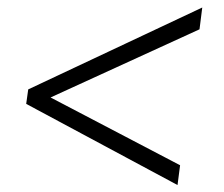

<svg xmlns="http://www.w3.org/2000/svg" viewBox="-20 -552 610 524"><path d="M57 -308 532 -531.5 524.5 -472 118 -286 471.5 -101 464.5 -47 51.5 -268.5Z"/></svg>

Font: Merriweather 120pt Medium
Style: Italic
Weight: 500
Italic angle: -7.8°
Version: Version 2.101